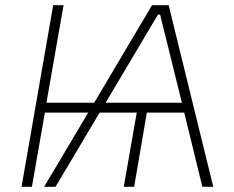

<svg xmlns="http://www.w3.org/2000/svg" viewBox="-20 -720 901 740"><path d="M103 0 153 -286H320L150 0H194L364 -286H507L457 0H497L546 -286H690L760 0H802L630 -700H566L343 -324H159L225 -700H185L63 0ZM387 -324 589 -664H597L681 -324Z"/></svg>

Font: Fixel Display ExtraLight
Style: Italic
Weight: 200
Italic angle: -10°
Designer: AlfaBravo + MacPaw
Foundry: Kyrylo Tkachov, Marchela Mozhyna, Serhii Makarenko, Maria Weinstein, Zakhar Kryvoshyya
Version: Version 1.210;Glyphs 3.2 (3217)